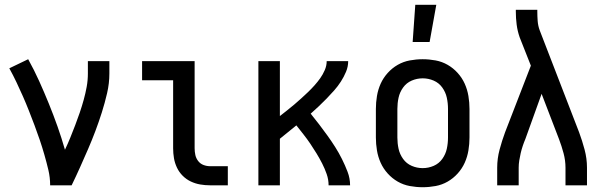

<svg xmlns="http://www.w3.org/2000/svg" viewBox="-20 -776 2540 804"><path d="M190 0Q190 -33 182.5 -64.5Q175 -96 166 -127.5Q157 -159 146.5 -190Q136 -221 124.5 -251.5Q113 -282 101 -312.5Q89 -343 76 -372.5Q63 -402 49 -431.5Q35 -461 19 -490L98 -528Q123 -483 144 -436.5Q165 -390 184.5 -342Q204 -294 221 -246Q238 -198 252 -149Q264 -174 274.5 -200Q285 -226 295 -252Q305 -278 314 -304.5Q323 -331 330.5 -358Q338 -385 343 -412.5Q348 -440 348 -468V-520H438V-468Q438 -427 428.5 -386Q419 -345 406.5 -305.5Q394 -266 379.5 -227.5Q365 -189 348.5 -151Q332 -113 315 -75Q298 -37 280 0Z M860 0Q839 0 818.5 -3.5Q798 -7 779 -16Q760 -25 745 -40Q730 -55 721 -74Q712 -93 708.5 -113.5Q705 -134 705 -155V-440H575V-520H795V-155Q795 -141 798 -127Q801 -113 810 -101.5Q819 -90 832.5 -85Q846 -80 860 -80H934V0Z M1062 0V-520H1152V-290Q1167 -302 1182.5 -314Q1198 -326 1212.5 -338.5Q1227 -351 1241.5 -364Q1256 -377 1270 -390.5Q1284 -404 1297 -418.5Q1310 -433 1321 -448.5Q1332 -464 1340 -482.5Q1348 -501 1348 -520H1438Q1438 -497 1429 -475.5Q1420 -454 1407.5 -434.5Q1395 -415 1379.5 -397.5Q1364 -380 1348 -363.5Q1332 -347 1315 -331Q1298 -315 1281 -300Q1299 -278 1316.5 -255Q1334 -232 1351 -208.5Q1368 -185 1383.5 -160.5Q1399 -136 1412 -110Q1425 -84 1435.5 -56.5Q1446 -29 1446 0H1356Q1356 -24 1348 -47Q1340 -70 1329 -91.5Q1318 -113 1305.5 -133.5Q1293 -154 1279.5 -174Q1266 -194 1251 -213Q1236 -232 1221 -251Q1204 -237 1186.5 -223Q1169 -209 1152 -195V0Z M1750 8Q1723 8 1696 3Q1669 -2 1645.5 -15.5Q1622 -29 1603.5 -49.5Q1585 -70 1574 -94.5Q1563 -119 1558.5 -146Q1554 -173 1554 -200V-320Q1554 -347 1558.5 -374Q1563 -401 1574 -425.5Q1585 -450 1603.5 -470.5Q1622 -491 1645.5 -504.5Q1669 -518 1696 -523Q1723 -528 1750 -528Q1777 -528 1804 -523Q1831 -518 1854.5 -504.5Q1878 -491 1896.5 -470.5Q1915 -450 1926 -425.5Q1937 -401 1941.5 -374Q1946 -347 1946 -320V-200Q1946 -173 1941.5 -146Q1937 -119 1926 -94.5Q1915 -70 1896.5 -49.5Q1878 -29 1854.5 -15.5Q1831 -2 1804 3Q1777 8 1750 8ZM1750 -72Q1774 -72 1796 -81.5Q1818 -91 1832 -110.5Q1846 -130 1851 -153Q1856 -176 1856 -200V-320Q1856 -344 1851 -367Q1846 -390 1832 -409.5Q1818 -429 1796 -438.5Q1774 -448 1750 -448Q1726 -448 1704 -438.5Q1682 -429 1668 -409.5Q1654 -390 1649 -367Q1644 -344 1644 -320V-200Q1644 -176 1649 -153Q1654 -130 1668 -110.5Q1682 -91 1704 -81.5Q1726 -72 1750 -72ZM1708 -600 1719 -756H1807L1779 -600Z M2062 0V-74Q2062 -112 2072 -149.5Q2082 -187 2095 -222L2203 -501L2156 -620Q2147 -646 2143.5 -673Q2140 -700 2140 -728V-735H2230V-728Q2230 -708 2231.5 -688Q2233 -668 2240 -649L2405 -222Q2418 -187 2428 -149.5Q2438 -112 2438 -74V0H2348V-74Q2348 -104 2340 -134Q2332 -164 2321 -193L2248 -383L2180 -194Q2174 -180 2169 -165Q2164 -150 2160.5 -135Q2157 -120 2154.5 -104.5Q2152 -89 2152 -74V0Z"/></svg>

Font: Iosevka Curly Medium
Style: Regular
Weight: 500
Monospace: yes
Designer: Belleve Invis
Foundry: Belleve Invis
Version: Version 22.1.2; ttfautohint (v1.8.4)